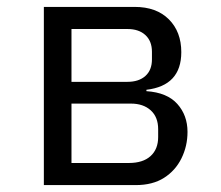

<svg xmlns="http://www.w3.org/2000/svg" viewBox="-20 -536 640 556"><path d="M107 -516H370Q433 -516 469 -480Q505 -444 505 -385Q505 -288 404 -276V-272Q464 -268 493.5 -235Q523 -202 523 -154Q523 -113 505.5 -77.5Q488 -42 455 -21Q422 0 373 0H107ZM349 -299Q382 -299 401 -316Q420 -333 420 -364V-386Q420 -417 401 -434.5Q382 -452 349 -452H187V-299ZM353 -64Q394 -64 416 -84Q438 -104 438 -139V-162Q438 -197 416.5 -216.5Q395 -236 359 -236H187V-64Z"/></svg>

Font: Lilex Nerd Font
Style: Regular
Weight: 400
Designer: Mike Abbink, Paul van der Laan, Pieter van Rosmalen, Mikhael Khrustik
Foundry: Mikhael Khrustik
Version: Version 2.400; ttfautohint (v1.8.4.7-5d5b);Nerd Fonts 3.3.0